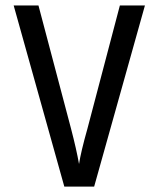

<svg xmlns="http://www.w3.org/2000/svg" viewBox="-20 -694 591 714"><path d="M425.8 -673.8 305.2 -215.8C288.9 -158.2 278.5 -114.3 273.9 -84C267.4 -120.8 257.5 -164.7 244.1 -215.8L123 -673.8H30.8L219.2 0H330.1L519 -673.8Z"/></svg>

Font: Droid Sans Arabic
Style: Regular
Weight: 400
Foundry: Ascender Corporation
Version: Version 1.00